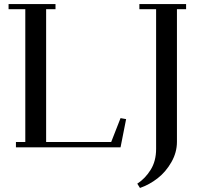

<svg xmlns="http://www.w3.org/2000/svg" viewBox="-20 -722 988 941"><path d="M22 -676.8V-702.1H252V-676.8H206.1V-25.9H524.9L570.8 -143.1L598.1 -138.2L570.8 0H58.1V-25.9H104V-676.8ZM652.8 178.2Q690.9 153.8 718 110.8Q745.1 67.9 745.1 7.8V-676.8H663.1V-702.1H892.1V-676.8H847.2V-26.9Q847.2 24.9 820.1 72.5Q793 120.1 752.7 151.6Q712.4 183.1 666 199.2Z"/></svg>

Font: Dehuti Alt
Style: Bold
Weight: 700
Version: Version 1.2